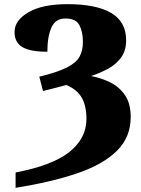

<svg xmlns="http://www.w3.org/2000/svg" viewBox="-20 -744 679 924"><path d="M55 86Q234 52 315 -13.5Q396 -79 396 -172Q396 -235 373 -274.5Q350 -314 299 -335Q274 -328 244.5 -320.5Q215 -313 187 -306L169 -375Q256 -396 301.5 -419Q347 -442 363 -471.5Q379 -501 379 -542Q379 -591 362 -623Q345 -655 295 -655Q247 -655 227.5 -611.5Q208 -568 208 -495Q125 -495 87.5 -517.5Q50 -540 50 -590Q50 -646 117 -685Q184 -724 305 -724Q442 -724 514.5 -682Q587 -640 587 -550Q587 -502 564.5 -469.5Q542 -437 504 -415.5Q466 -394 418 -378Q467 -369 510.5 -347.5Q554 -326 581.5 -286Q609 -246 609 -181Q609 -84 543 -18.5Q477 47 353 89.5Q229 132 55 160Z"/></svg>

Font: Noto Serif Black
Style: Regular
Weight: 900
Designer: Monotype Design Team
Foundry: Monotype Imaging Inc.
Version: Version 2.014; ttfautohint (v1.8.4.7-5d5b)